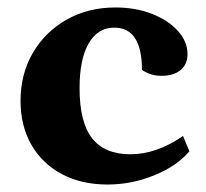

<svg xmlns="http://www.w3.org/2000/svg" viewBox="-20 -482 552 514"><path d="M268 12Q198 12 145.5 -16Q93 -44 64 -94.5Q35 -145 35 -212Q35 -284 68 -340.5Q101 -397 158.5 -429.5Q216 -462 289 -462Q343 -462 386.5 -445Q430 -428 456 -399.5Q482 -371 482 -337Q482 -310 463.5 -294.5Q445 -279 412 -279Q383 -279 360 -295Q360 -408 286 -408Q242 -408 217.5 -366Q193 -324 193 -246Q193 -155 226.5 -112Q260 -69 329 -69Q399 -69 470 -118L487 -77Q453 -37 392.5 -12.5Q332 12 268 12Z"/></svg>

Font: Petrona ExtraBold
Style: Regular
Weight: 800
Designer: Ringo R. Seeber
Foundry: Ringo R. Seeber
Version: Version 2.001; ttfautohint (v1.8.3)